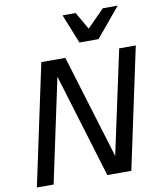

<svg xmlns="http://www.w3.org/2000/svg" viewBox="-107 -1113 1002 1197"><g transform="rotate(-10 394.5 -514.5)"><path d="M191 -765H343L543 -109L684 -765H789L626 0H474L274 -658L134 0H28ZM372 -1029H455L518 -919L627 -1029H721L567 -844H446Z"/></g></svg>

Font: Application Medium
Style: Italic
Weight: 500
Italic angle: -12°
Designer: Wei Huang
Foundry: Wei Huang
Version: Version 0.012